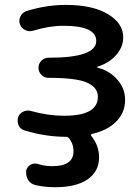

<svg xmlns="http://www.w3.org/2000/svg" viewBox="-20 -576 573 792"><path d="M381.8 -300.8Q380.9 -300.8 380.9 -299.3Q380.9 -297.9 381.8 -296.9Q427.7 -286.1 459 -252.9Q496.1 -214.8 496.1 -164.1Q496.1 -109.4 457 -72.3Q420.9 -37.1 358.4 -23.4Q356.4 -22.5 355.5 -20Q354.5 -17.6 356.4 -15.6Q388.7 24.4 388.7 73.2Q388.7 130.9 341.8 163.6Q294.9 196.3 207 196.3Q165 196.3 126 187.5Q106.4 182.6 95.7 166Q87.9 152.3 87.9 136.7Q87.9 132.8 87.9 128.9Q90.8 112.3 105.5 103.5Q114.3 98.6 124 98.6Q130.9 98.6 136.7 100.6Q165 109.4 192.4 109.4Q194.3 109.4 196.3 109.4Q283.2 109.4 283.2 47.9Q283.2 16.6 263.7 -6.8Q258.8 -11.7 252 -11.7Q167 -11.7 81.1 -38.1Q64.5 -43 56.6 -58.6Q52.7 -68.4 52.7 -78.1Q52.7 -84 54.7 -91.8Q59.6 -107.4 75.2 -115.2Q85 -120.1 94.7 -120.1Q100.6 -120.1 107.4 -118.2Q178.7 -98.6 241.2 -98.6Q244.1 -98.6 246.1 -98.6Q383.8 -98.6 383.8 -176.8Q383.8 -214.8 339.8 -234.9Q295.9 -254.9 182.6 -254.9H179.7Q163.1 -254.9 150.9 -267.1Q138.7 -279.3 138.7 -296.4Q138.7 -313.5 150.9 -325.7Q163.1 -337.9 179.7 -337.9H182.6Q377 -337.9 377 -407.2Q377 -469.7 242.2 -469.7Q182.6 -469.7 116.2 -449.2Q109.4 -447.3 102.5 -447.3Q92.8 -447.3 84 -452.1Q68.4 -459 62.5 -475.6Q59.6 -482.4 59.6 -490.2Q59.6 -499 64.5 -508.8Q72.3 -524.4 88.9 -530.3Q169.9 -555.7 252 -555.7Q362.3 -555.7 425.3 -517.6Q488.3 -479.5 488.3 -422.9Q488.3 -378.9 455.1 -344.7Q426.8 -314.5 381.8 -300.8Z"/></svg>

Font: Gen Jyuu Gothic P Medium
Style: Regular
Weight: 500
Designer: [Source Han Sans]
Ryoko NISHIZUKA  (kana & ideographs); Paul D. Hunt (Latin, Greek & Cyrillic); Wenlong ZHANG  (bopomofo
Version: Version 1.002.20150607